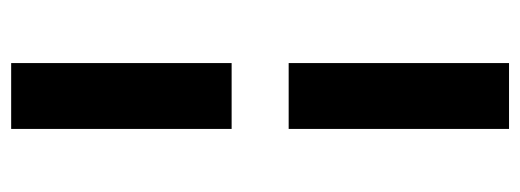

<svg xmlns="http://www.w3.org/2000/svg" viewBox="-314 -496 932 344"><g transform="rotate(-90 152.0 -324.0)"><path d="M93 -375V-770H211V-375ZM93 122V-272.8H211V122Z"/></g></svg>

Font: Karla
Style: Regular
Weight: 400
Designer: Jonathan Pinhorn
Version: Version 2.004;gftools[0.9.33]